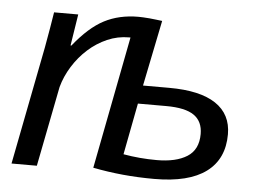

<svg xmlns="http://www.w3.org/2000/svg" viewBox="-44 -593 867 657"><g transform="rotate(5 389.5 -264.0)"><path d="M396 -65Q452 -55 511 -55Q577 -55 615 -79Q653 -103 653 -157Q653 -200 623 -221Q593 -242 527 -242H430ZM385 -465H380Q341 -465 305.5 -449.5Q270 -434 240.5 -407.5Q211 -381 189.5 -346.5Q168 -312 158 -275L104 0H17L96 -405L108 -473L117 -528H200L183 -420H186Q238 -485 289 -511.5Q340 -538 406 -538Q412 -538 422.5 -537.5Q433 -537 444.5 -536Q456 -535 467.5 -533.5Q479 -532 488 -531L442 -305H532Q638 -305 692 -269Q746 -233 746 -164Q746 -79 686 -34.5Q626 10 508 10Q452 10 400 5Q348 0 297 -10Z"/></g></svg>

Font: Libra Sans Modern
Style: Italic
Weight: 400
Italic angle: -12°
Foundry: Stefan Peev, Context Ltd
Version: Version 1.000